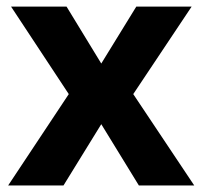

<svg xmlns="http://www.w3.org/2000/svg" viewBox="-20 -566 618 586"><path d="M173.8 0H4.9L189.9 -278.8L13.7 -545.9H183.1L289.1 -372.1L396 -545.9H564.9L386.7 -278.8L572.8 0H403.8L289.1 -187Z"/></svg>

Font: Nokora
Style: Bold
Weight: 700
Designer: Danh Hong
Version: Version 8.000; ttfautohint (v1.8.3)